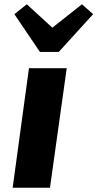

<svg xmlns="http://www.w3.org/2000/svg" viewBox="-20 -875 454 895"><path d="M39 0 115 -557H291L213 0ZM166 -633 47 -809 105 -855 224 -746 362 -855 414 -809 254 -633Z"/></svg>

Font: Merriweather Sans ExtraBold
Style: Italic
Weight: 800
Italic angle: -7.5°
Designer: Eben Sorkin
Foundry: Eben Sorkin
Version: Version 2.001; ttfautohint (v1.8.3)